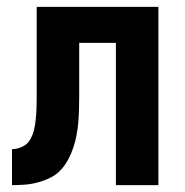

<svg xmlns="http://www.w3.org/2000/svg" viewBox="-20 -540 540 560"><path d="M15 0V-105Q30 -105 45 -112Q60 -119 68 -133Q76 -147 79.5 -162.5Q83 -178 84.5 -194Q86 -210 86.5 -225.5Q87 -241 87 -257V-520H442V0H318V-415H211V-261Q211 -242 210.5 -223Q210 -204 208.5 -185Q207 -166 203.5 -147Q200 -128 194 -110Q188 -92 179 -75Q170 -58 157 -44Q144 -30 126.5 -21.5Q109 -13 90.5 -8Q72 -3 53 -1.5Q34 0 15 0Z"/></svg>

Font: Iosevka Extrabold
Style: Regular
Weight: 800
Monospace: yes
Designer: Belleve Invis
Foundry: Belleve Invis
Version: Version 32.5.0; ttfautohint (v1.8.4)